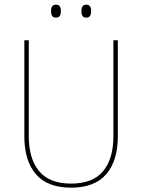

<svg xmlns="http://www.w3.org/2000/svg" viewBox="-20 -816 625 844"><path d="M292.5 9Q189 9 138 -50Q87 -109 87 -217.5V-639H106.5V-217.5Q106.5 -118 152 -63.5Q197.5 -9 292.5 -9Q388 -9 433.2 -63.5Q478.5 -118 478.5 -217.5V-639H498V-217.5Q498 -109 446.8 -50Q395.5 9 292.5 9ZM226 -738.5Q215 -738.5 209.8 -745.2Q204.5 -752 204.5 -766V-769Q204.5 -782 209.8 -788.8Q215 -795.5 226 -795.5Q237 -795.5 242.2 -788.8Q247.5 -782 247.5 -769V-766Q247.5 -752 242.2 -745.2Q237 -738.5 226 -738.5ZM359.5 -738.5Q348.5 -738.5 343.2 -745.2Q338 -752 338 -766V-769Q338 -782 343.2 -788.8Q348.5 -795.5 359.5 -795.5Q370 -795.5 375.2 -788.8Q380.5 -782 380.5 -769V-766Q380.5 -752 375.2 -745.2Q370 -738.5 359.5 -738.5Z"/></svg>

Font: Anek Kannada Thin
Style: Regular
Weight: 250
Version: Version 1.003